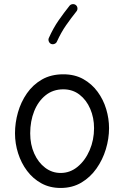

<svg xmlns="http://www.w3.org/2000/svg" viewBox="-20 -888 606 937"><path d="M289.1 -525.4Q344.7 -525.4 386.5 -502Q428.2 -478.5 456.3 -440.2Q484.4 -401.9 498.3 -355.5Q512.2 -309.1 512.2 -262.7Q512.2 -211.4 496.6 -159.9Q481 -108.4 450.9 -65.7Q420.9 -22.9 377 3.2Q333 29.3 275.9 29.3Q223.1 29.3 181.9 6.6Q140.6 -16.1 112.1 -54.2Q83.5 -92.3 68.4 -139.9Q53.2 -187.5 53.2 -237.3Q53.2 -288.6 67.6 -339.4Q82 -390.1 111.3 -432.4Q140.6 -474.6 184.8 -500Q229 -525.4 289.1 -525.4ZM289.1 -452.1Q238.8 -452.1 202.4 -422.9Q166 -393.6 146.7 -345Q127.4 -296.4 127.4 -237.3Q127.4 -182.6 147 -138.9Q166.5 -95.2 200.2 -69.6Q233.9 -43.9 275.9 -43.9Q322.3 -43.9 359.1 -74.5Q396 -105 417.5 -155Q439 -205.1 439 -262.7Q439 -313.5 420.4 -356.7Q401.9 -399.9 368.2 -426Q334.5 -452.1 289.1 -452.1ZM350.1 -863.3Q356.9 -857.9 357.9 -848.9Q358.9 -839.8 353.5 -833Q326.2 -798.8 302.2 -764.4Q278.3 -730 257.8 -685.1Q254.4 -677.2 245.8 -673.8Q237.3 -670.4 229 -673.8Q221.2 -677.7 218 -686.3Q214.8 -694.8 218.3 -702.6Q240.2 -751.5 266.1 -788.6Q292 -825.7 319.3 -859.9Q324.7 -866.7 334 -867.7Q343.3 -868.7 350.1 -863.3Z"/></svg>

Font: Mikhak-FD Regular
Style: FD-Regular
Weight: 400
Designer: Amin Abedi
Version: Version 3.2